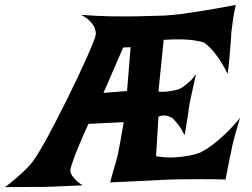

<svg xmlns="http://www.w3.org/2000/svg" viewBox="-120 -770 1034 788"><path d="M555.7 -706.1Q585 -708 627 -712.9Q663.1 -717.8 717.8 -726.6Q772.5 -735.4 847.7 -750Q840.8 -718.8 836.9 -693.4Q833 -668 831.1 -650.4Q828.1 -629.9 828.1 -613.3Q827.1 -596.7 825.2 -575.2Q823.2 -556.6 821.3 -529.3Q819.3 -502 814.5 -466.8Q793 -508.8 774.9 -534.2Q756.8 -559.6 743.2 -573.2Q726.6 -589.8 713.9 -596.7Q700.2 -600.6 676.8 -604.5Q657.2 -607.4 626.5 -608.4Q595.7 -609.4 551.8 -606.4L530.3 -394.5Q543.9 -392.6 557.1 -393.6Q570.3 -394.5 581.1 -396.5Q593.8 -398.4 606.4 -401.4Q618.2 -404.3 630.9 -413.1Q641.6 -420.9 655.8 -433.1Q669.9 -445.3 684.6 -465.8Q675.8 -426.8 669.9 -399.9Q664.1 -373 660.2 -355.5Q656.2 -335 654.3 -321.3Q653.3 -308.6 650.4 -292Q648.4 -278.3 645 -258.8Q641.6 -239.3 637.7 -214.8Q627.9 -234.4 619.1 -247.6Q610.4 -260.7 602.5 -269.5Q593.8 -280.3 585.9 -286.1Q578.1 -291 568.4 -293.9Q560.5 -295.9 550.8 -295.9Q541 -295.9 530.3 -291L520.5 -128.9Q561.5 -122.1 595.2 -124Q628.9 -126 653.3 -130.9Q681.6 -135.7 703.1 -144.5Q724.6 -155.3 750 -173.8Q772.5 -190.4 801.8 -217.8Q831.1 -245.1 865.2 -286.1Q854.5 -252 847.7 -227.5Q840.8 -203.1 836.9 -186.5Q832 -168 830.1 -154.3Q827.1 -140.6 823.2 -123Q820.3 -107.4 815.9 -85Q811.5 -62.5 805.7 -33.2Q746.1 -35.2 703.1 -34.7Q660.2 -34.2 631.8 -34.2Q598.6 -33.2 576.2 -33.2Q552.7 -32.2 518.6 -30.3Q488.3 -28.3 442.4 -26.4Q396.5 -24.4 332 -21.5Q336.9 -41 342.3 -59.1Q347.7 -77.1 351.6 -90.8Q355.5 -106.4 359.4 -119.1Q363.3 -132.8 367.2 -154.3Q371.1 -172.9 376 -200.7Q380.9 -228.5 387.7 -268.6L243.2 -261.7Q214.8 -200.2 199.7 -162.6Q184.6 -125 177.7 -104.5Q168.9 -80.1 168.9 -70.3Q168.9 -59.6 176.3 -48.8Q183.6 -38.1 192.9 -29.3Q202.1 -20.5 210.4 -15.1Q218.8 -9.8 220.7 -9.8Q222.7 -9.8 204.6 -8.8Q186.5 -7.8 160.2 -6.8Q133.8 -5.9 106 -4.4Q78.1 -2.9 61.5 -2.9H24.4Q4.9 -2.9 -25.4 -2.4Q-55.7 -2 -99.6 -2Q-81.1 -15.6 -62.5 -31.2Q-43.9 -46.9 -29.3 -60.5Q-11.7 -77.1 3.9 -93.8Q13.7 -104.5 30.8 -131.3Q47.9 -158.2 68.4 -195.3Q88.9 -232.4 111.8 -276.9Q134.8 -321.3 157.2 -366.7Q179.7 -412.1 200.2 -455.6Q220.7 -499 236.8 -535.2Q252.9 -571.3 262.7 -596.2Q272.5 -621.1 273.4 -629.9Q273.4 -643.6 267.6 -657.2Q262.7 -668.9 250 -682.6Q237.3 -696.3 212.9 -709Q274.4 -704.1 335 -703.1Q395.5 -702.1 445.3 -703.1Q502.9 -704.1 555.7 -706.1ZM304.7 -388.7 401.4 -396.5 416 -576.2 385.7 -575.2Z"/></svg>

Font: Irish Grover
Style: Regular
Weight: 400
Designer: Squid
Foundry: Font Diner, Inc DBA Sideshow
Version: Version 1.001